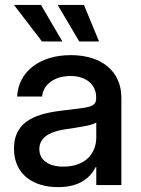

<svg xmlns="http://www.w3.org/2000/svg" viewBox="-20 -749 569 777"><path d="M215.3 8.3C304.2 8.3 346.2 -31.7 367.7 -73.2H369.6V0H471.2V-353.5C471.2 -458.5 393.6 -525.9 266.6 -525.9C137.7 -525.9 54.2 -456.5 49.3 -358.4H150.4C154.3 -405.8 199.2 -441.4 265.1 -441.4C330.6 -441.4 369.1 -405.3 369.1 -355.5V-351.1C369.1 -313.5 336.9 -314.5 240.2 -302.7C135.3 -290.5 36.6 -265.1 36.6 -147.5C36.6 -44.4 112.8 8.3 215.3 8.3ZM236.3 -74.7C176.3 -74.7 139.2 -101.1 139.2 -145.5C139.2 -197.8 189.9 -217.8 246.1 -226.1C300.8 -233.9 355.5 -242.2 369.6 -253.4V-192.9C369.6 -129.4 327.1 -74.7 236.3 -74.7ZM36.6 -729 149.9 -581.1H232.4L146 -729ZM213.4 -729 300.8 -581.1H380.9L319.8 -729Z"/></svg>

Font: Inteeer Medium
Style: Regular
Weight: 500
Designer: Rasmus Andersson
Foundry: rsms
Version: Version 4.001;Glyphs 3.4 (3402)